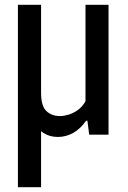

<svg xmlns="http://www.w3.org/2000/svg" viewBox="-20 -564 534 804"><path d="M222.5 9.5Q188 9.5 162 -7.2Q136 -24 121.2 -63Q106.5 -102 106.5 -169.5V-277.5H152V-175Q152 -120 174.2 -99Q196.5 -78 231.5 -78Q247.5 -78 267.5 -84Q287.5 -90 306.2 -103.5Q325 -117 338 -140V-544H434.5V0H353.5L346 -58.5H340.5Q316.5 -24 286.2 -7.2Q256 9.5 222.5 9.5ZM55 220V-544H152V220Z"/></svg>

Font: Encode Sans SC Condensed Medium
Style: Regular
Weight: 500
Width: 3
Designer: Multiple Designers
Foundry: Impallari Type
Version: Version 3.002